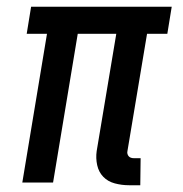

<svg xmlns="http://www.w3.org/2000/svg" viewBox="-20 -540 540 568"><path d="M395 8H362Q340 8 319.5 2.5Q299 -3 285.5 -17Q272 -31 267.5 -51.5Q263 -72 266 -93L324 -440H210L137 0H46L119 -440H59L72 -520H488L475 -440H415L357 -93Q356 -89 357 -85Q358 -81 360.5 -78Q363 -75 367 -73.5Q371 -72 376 -72H396Z"/></svg>

Font: Iosevka Medium Oblique
Style: Regular
Weight: 500
Italic angle: -9°
Monospace: yes
Designer: Belleve Invis
Foundry: Belleve Invis
Version: Version 32.5.0; ttfautohint (v1.8.4)